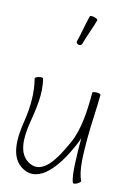

<svg xmlns="http://www.w3.org/2000/svg" viewBox="-144 -1042 784 1135"><g transform="rotate(15 247.5 -474.0)"><path d="M259 -796C273 -850 295 -901 309 -955C310 -959 300 -965 286 -968C273 -971 261 -970 260 -965C246 -912 239 -857 225 -804C223 -796 229 -788 239 -786C248 -784 257 -789 259 -796ZM463 -13C434 -63 433 -180 433 -267C433 -356 441 -444 441 -533C441 -538 430 -541 416 -541C402 -541 391 -538 391 -533C391 -426 386 -308 346 -219C296 -108 232 12 141 -34C65 -72 67 -174 81 -264C96 -356 112 -452 88 -540C87 -544 75 -544 62 -541C49 -537 39 -531 40 -527C62 -443 60 -355 47 -270C30 -161 24 -39 115 9C225 66 319 -69 379 -207C386 -224 393 -240 398 -257C398 -171 399 -24 419 12C422 16 433 14 445 7C457 0 465 -9 463 -13Z"/></g></svg>

Font: Nupuram Condensed Thin
Style: Regular
Weight: 100
Width: 3
Designer: Santhosh Thottingal (santhosh.thottingal@gmail.com)
Foundry: SMC
Version: Version 1.000